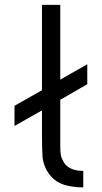

<svg xmlns="http://www.w3.org/2000/svg" viewBox="-20 -786 432 814"><path d="M235.5 -448.5 350 -513.5V-429L235.5 -363V-168.5Q235.5 -146 237.5 -131.8Q239.5 -117.5 247 -105Q255 -86.5 273.2 -75.5Q291.5 -64.5 314.5 -62.5Q318 -62 322.5 -62Q327 -62 333 -61.5V8.5Q307 8.5 286.5 5Q247.5 0 221 -17Q194.5 -34 177 -65.5Q163.5 -92 160.5 -118.5Q159.5 -132.5 158.8 -153.8Q158 -175 158 -204V-318L41.5 -252V-337.5L158 -403.5V-765.5H235.5Z"/></svg>

Font: Russisch Sans
Style: Regular
Weight: 400
Designer: Michael Sharanda (font) & Cristiano Sobral (main changes)
Foundry: Michael Sharanda
Version: Version 2.00;October 25, 2020;FontCreator 13.0.0.2681 64-bit